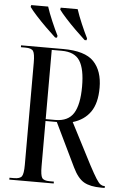

<svg xmlns="http://www.w3.org/2000/svg" viewBox="-61 -974 657 1017"><g transform="rotate(5 267.5 -465.5)"><path d="M28 0V-10H52Q84 -10 93.5 -24Q103 -38 103 -85V-629Q103 -676 93.5 -690Q84 -704 52 -704H28V-714H252Q368 -714 415 -665Q462 -616 462 -526Q462 -444 429.5 -397.5Q397 -351 336 -333L449 -114Q474 -67 488 -45Q502 -23 511.5 -16.5Q521 -10 531 -10H535V0H516Q458 0 424.5 -19Q391 -38 364 -94L252 -326H192V-85Q192 -38 201 -24Q210 -10 241 -10H264V0ZM243 -336Q311 -336 340 -382Q369 -428 369 -525Q369 -618 341.5 -661Q314 -704 245 -704H192V-336ZM204 -771Q181 -792 152 -820.5Q123 -849 98 -876.5Q73 -904 61 -921L63 -931H153Q164 -897 182 -855Q200 -813 216 -781L214 -771ZM361 -771Q338 -792 309 -820.5Q280 -849 255 -876.5Q230 -904 218 -921L220 -931H310Q321 -897 339 -855Q357 -813 373 -781L371 -771Z"/></g></svg>

Font: Noto Serif Display ExtraCondensed
Style: Regular
Weight: 400
Width: 2
Designer: Monotype Design Team
Foundry: Monotype Imaging Inc.
Version: Version 2.009